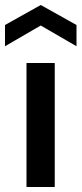

<svg xmlns="http://www.w3.org/2000/svg" viewBox="-53 -748 326 768"><path d="M53 0V-496H166V0ZM-33 -563V-648L110 -728L253 -648V-563L110 -646Z"/></svg>

Font: Rethink Sans SemiBold
Style: Regular
Weight: 600
Designer: The Rethink Sans project authors (Hans Thiessen). DM Sans designed by Colophon Foundry.
Foundry: Rethink Communications LLC
Version: Version 1.001